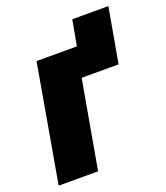

<svg xmlns="http://www.w3.org/2000/svg" viewBox="-120 -717 694 801"><g transform="rotate(-20 227.0 -316.5)"><path d="M3 0H178L247 -390H411L454 -633H294L273 -520H94Z"/></g></svg>

Font: Fixel Text 20240404 ExtraBold
Style: Italic
Weight: 800
Width: 4
Italic angle: -10°
Designer: AlfaBravo + MacPaw
Foundry: Kyrylo Tkachov, Marchela Mozhyna, Serhii Makarenko, Maria Weinstein, Zakhar Kryvoshyya
Version: Version 1.211;Glyphs 3.2 (3225)